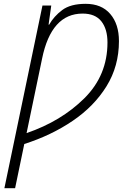

<svg xmlns="http://www.w3.org/2000/svg" viewBox="-20 -744 651 1004"><path d="M3 240H59L107 9Q248 -36 360 -112Q472 -188 537 -293Q602 -398 602 -529Q602 -618 556.5 -671Q511 -724 428 -724Q349 -724 305.5 -691.5Q262 -659 237 -615H234L248 -715H202ZM119 -48 200 -437Q248 -673 412 -673Q478 -673 510 -632.5Q542 -592 542 -522Q542 -350 421 -230Q300 -110 119 -48Z"/></svg>

Font: Noto Sans UI Light
Style: Italic
Weight: 300
Italic angle: -12°
Designer: Monotype Design Team
Foundry: Monotype Imaging Inc.
Version: Version 1.901